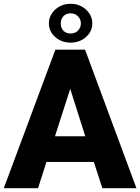

<svg xmlns="http://www.w3.org/2000/svg" viewBox="-28 -989 737 1009"><path d="M343 -969Q391 -969 424 -938.5Q457 -908 457 -866Q457 -824 424 -794.5Q391 -765 343 -765Q295 -765 262 -794.5Q229 -824 229 -866Q229 -908 262 -938.5Q295 -969 343 -969ZM343 -813Q367 -813 382 -828.5Q397 -844 397 -866Q397 -888 381.5 -903.5Q366 -919 343 -919Q319 -919 305 -903.5Q291 -888 291 -866Q291 -843 305 -828Q319 -813 343 -813ZM263 -728H419L689 0H510L465 -138H216L172 0H-8ZM341 -522 261 -273H420Z"/></svg>

Font: Freesentation 9 Black
Style: Regular
Weight: 900
Designer: glyphs from Roboto by Christian Robertson / Hangul glyphs from Noto Sans CJK(Source Han Sans) by Jang Soo-young and Kang
Foundry: PT&
Version: Version 2.001